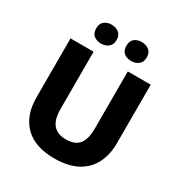

<svg xmlns="http://www.w3.org/2000/svg" viewBox="-210 -1077 1173 1240"><g transform="rotate(30 376.0 -457.0)"><path d="M675 -277Q675 -191 641.5 -126Q608 -61 541 -25.5Q474 10 373 10Q228 10 152.5 -65Q77 -140 77 -275V-714H249V-286Q249 -208 281 -171Q313 -134 376 -134Q444 -134 474 -171.5Q504 -209 504 -287V-714H675ZM188 -853Q188 -890 210 -907Q232 -924 264 -924Q294 -924 317 -907Q340 -890 340 -853Q340 -817 317 -800Q294 -783 264 -783Q232 -783 210 -800Q188 -817 188 -853ZM413 -853Q413 -890 434.5 -907Q456 -924 489 -924Q519 -924 542 -907Q565 -890 565 -853Q565 -817 542 -800Q519 -783 489 -783Q456 -783 434.5 -800Q413 -817 413 -853Z"/></g></svg>

Font: Noto Sans Khmer UI ExtraBold
Style: Regular
Weight: 800
Designer: Danh Hong and the Monotype Design Team
Foundry: Monotype Imaging Inc.
Version: Version 2.002; ttfautohint (v1.8.4.7-5d5b)